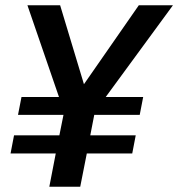

<svg xmlns="http://www.w3.org/2000/svg" viewBox="-20 -708 676 728"><path d="M309.1 -126 284.2 0H167L191.4 -126H20L33.2 -194.8H205.1L220.7 -272.5H48.3L61.5 -340.3H203.6L84 -688H208L298.3 -388.7L506.3 -688H635.7L380.9 -340.3H522.9L509.8 -272.5H337.4L322.3 -194.8H494.6L481.4 -126Z"/></svg>

Font: Arimo SemiBold
Style: Italic
Weight: 600
Italic angle: -12°
Version: Version 1.33